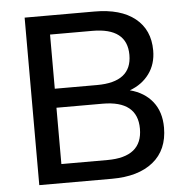

<svg xmlns="http://www.w3.org/2000/svg" viewBox="-51 -755 784 805"><g transform="rotate(-5 341.0 -352.5)"><path d="M82 0V-705H376Q486 -705 546.5 -656.5Q607 -608 607 -521Q607 -464 577 -423Q547 -382 495 -363Q556 -347 590 -304Q624 -261 624 -195Q624 -101 561.5 -50.5Q499 0 388 0ZM182 -397H360Q506 -397 506 -511Q506 -625 360 -625H182ZM182 -80H376Q523 -80 523 -199Q523 -317 376 -317H182Z"/></g></svg>

Font: Nunito Sans SemiBold
Style: Regular
Weight: 600
Designer: Vernon Adams
Foundry: Vernon Adams
Version: Version 3.101; ttfautohint (v1.8.4.7-5d5b);gftools[0.9.27]